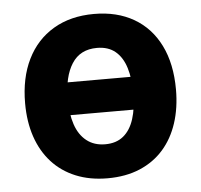

<svg xmlns="http://www.w3.org/2000/svg" viewBox="-45 -603 690 659"><g transform="rotate(-5 300.0 -273.0)"><path d="M101 -217V-330H499V-217ZM300 10Q239 10 190.5 -10Q142 -30 108.5 -67Q75 -104 57.5 -155.5Q40 -207 40 -271Q40 -358 71.5 -422Q103 -486 162 -521Q221 -556 302 -556Q381 -556 439 -522.5Q497 -489 528.5 -425.5Q560 -362 560 -273Q560 -210 543 -158Q526 -106 493 -68.5Q460 -31 411.5 -10.5Q363 10 300 10ZM302 -107Q340 -107 364.5 -127Q389 -147 401 -184.5Q413 -222 413 -273Q413 -323 401.5 -360.5Q390 -398 365.5 -418.5Q341 -439 302 -439Q244 -439 215.5 -394.5Q187 -350 187 -273Q187 -222 199.5 -185Q212 -148 238 -127.5Q264 -107 302 -107Z"/></g></svg>

Font: Noto Sans Mono
Style: Bold
Weight: 700
Designer: Monotype Design Team
Foundry: Monotype Imaging Inc.
Version: Version 2.014